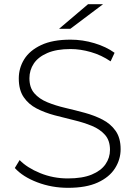

<svg xmlns="http://www.w3.org/2000/svg" viewBox="-20 -895 649 920"><path d="M306 5Q228 5 158.5 -21.5Q89 -48 51 -90L74 -128Q110 -91 172.5 -65.5Q235 -40 305 -40Q375 -40 419.5 -58.5Q464 -77 485.5 -108Q507 -139 507 -177Q507 -222 483 -249Q459 -276 420 -292Q381 -308 335 -319Q289 -330 242 -342.5Q195 -355 156 -375Q117 -395 93.5 -429.5Q70 -464 70 -519Q70 -569 96 -611Q122 -653 177 -679Q232 -705 318 -705Q376 -705 432.5 -688Q489 -671 529 -642L510 -601Q466 -631 415.5 -645.5Q365 -660 318 -660Q251 -660 207 -641Q163 -622 142 -590.5Q121 -559 121 -520Q121 -475 144.5 -448Q168 -421 207 -405Q246 -389 293 -378Q340 -367 386 -354.5Q432 -342 471 -322Q510 -302 534 -268Q558 -234 558 -180Q558 -131 531 -88.5Q504 -46 448.5 -20.5Q393 5 306 5ZM263 -757 402 -875H474L317 -757Z"/></svg>

Font: Modern
Style: Regular
Weight: 300
Designer: Julieta Ulanovsky
Foundry: Julieta Ulanovsky
Version: Version 8.000